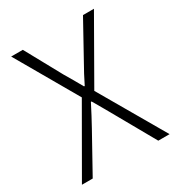

<svg xmlns="http://www.w3.org/2000/svg" viewBox="-173 -843 888 956"><g transform="rotate(-30 270.5 -364.5)"><path d="M19 0H81L202 -218C222 -254 241 -290 264 -335H268C294 -290 315 -254 335 -218L458 0H523L306 -374L509 -729H446L331 -521C312 -488 298 -461 277 -419H273C249 -461 234 -488 214 -521L100 -729H33L236 -377Z"/></g></svg>

Font: Noto Sans SC Light
Style: Regular
Weight: 300
Designer: Ryoko NISHIZUKA 西塚涼子 (kana, bopomofo & ideographs); Paul D. Hunt (Latin, Greek & Cyrillic); Sandoll Communications 산돌커뮤니
Foundry: Adobe
Version: Version 2.004;hotconv 1.0.118;makeotfexe 2.5.65603